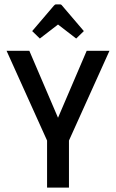

<svg xmlns="http://www.w3.org/2000/svg" viewBox="-20 -857 530 877"><path d="M227 -277 376 -625H480L295 -215V0H195V-215L10 -625H114L263 -277ZM162 -681 127 -715 226 -831Q231 -837 236 -837H254Q260 -837 264 -831L363 -715L328 -681L245 -745Z"/></svg>

Font: Changa
Style: Regular
Weight: 400
Designer: Eduardo Rodriguez Tunni
Foundry: Eduardo Rodriguez Tunni
Version: Version 3.003